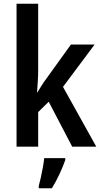

<svg xmlns="http://www.w3.org/2000/svg" viewBox="-20 -780 532 1021"><path d="M183 -406Q183 -375 181 -347Q179 -319 177 -289H179Q192 -310 202.5 -327Q213 -344 226 -361L357 -543H483L315 -318L492 0H364L239 -239L183 -184V0H68V-760H183ZM327 71Q315 106 296 146.5Q277 187 256 221H186V209Q191 191 197 164.5Q203 138 208 110Q213 82 215 61H327Z"/></svg>

Font: Noto Sans Gujarati Condensed SemiBold
Style: Regular
Weight: 600
Width: 3
Designer: Jelle Bosma - Monotype Design Team, Universal Thirst
Foundry: Monotype Imaging Inc.
Version: Version 2.106; ttfautohint (v1.8.4.7-5d5b)